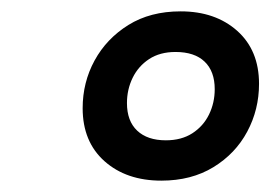

<svg xmlns="http://www.w3.org/2000/svg" viewBox="-20 -728 476 338"><path d="M298 -708Q359 -708 397.5 -673.8Q436 -639.5 436 -580.5Q436 -535 415.2 -496.2Q394.5 -457.5 355.8 -433.8Q317 -410 264 -410Q202.5 -410 164 -444.2Q125.5 -478.5 125.5 -537.5Q125.5 -583 146.5 -621.5Q167.5 -660 206 -684Q244.5 -708 298 -708ZM272 -481Q299.5 -481 318.8 -493.5Q338 -506 348 -526.5Q358 -547 358 -571Q358 -602.5 340.2 -619.5Q322.5 -636.5 289 -636.5Q261.5 -636.5 242.5 -624Q223.5 -611.5 213.5 -591Q203.5 -570.5 203.5 -546.5Q203.5 -515 221.5 -498Q239.5 -481 272 -481Z"/></svg>

Font: Newsreader 9pt ExtraBold
Style: Italic
Weight: 800
Italic angle: -17°
Designer: Hugues Gentile
Foundry: Production Type
Version: Version 1.003